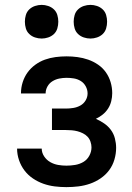

<svg xmlns="http://www.w3.org/2000/svg" viewBox="-20 -759 540 787"><path d="M252 8Q228 8 204 5Q180 2 157.5 -6Q135 -14 115 -27.5Q95 -41 80.5 -60Q66 -79 58 -102.5Q50 -126 50 -150H151Q151 -133 161 -118Q171 -103 186 -94.5Q201 -86 218 -83Q235 -80 252 -80Q270 -80 288 -83Q306 -86 321.5 -95Q337 -104 346 -120.5Q355 -137 355 -155Q355 -166 351 -178Q347 -190 339 -198.5Q331 -207 320 -212.5Q309 -218 297.5 -221Q286 -224 274 -225Q262 -226 250 -226H193V-314H250Q265 -314 280.5 -316.5Q296 -319 309.5 -326.5Q323 -334 331 -347.5Q339 -361 339 -376Q339 -391 331.5 -405Q324 -419 311 -427Q298 -435 283 -437.5Q268 -440 253 -440Q238 -440 223 -437Q208 -434 195 -426Q182 -418 174.5 -404.5Q167 -391 167 -376H66V-377Q66 -400 73 -422Q80 -444 93 -462Q106 -480 124.5 -493.5Q143 -507 164 -514.5Q185 -522 207.5 -525Q230 -528 253 -528Q275 -528 297.5 -525Q320 -522 341.5 -514.5Q363 -507 382 -494Q401 -481 414 -462.5Q427 -444 433.5 -422Q440 -400 440 -377Q440 -361 436 -344.5Q432 -328 423 -314Q414 -300 401 -289.5Q388 -279 373 -272Q391 -264 407 -253Q423 -242 434.5 -226.5Q446 -211 451 -191.5Q456 -172 456 -153Q456 -129 449 -105Q442 -81 427.5 -61.5Q413 -42 392.5 -28Q372 -14 349 -6Q326 2 301.5 5Q277 8 252 8ZM351 -601Q337 -601 323.5 -605.5Q310 -610 300 -619.5Q290 -629 286 -642.5Q282 -656 282 -670Q282 -684 286 -697.5Q290 -711 300 -720.5Q310 -730 323.5 -734.5Q337 -739 351 -739Q364 -739 377.5 -734.5Q391 -730 401 -720.5Q411 -711 415 -697.5Q419 -684 419 -670Q419 -656 415 -642.5Q411 -629 401 -619.5Q391 -610 377.5 -605.5Q364 -601 351 -601ZM151 -601Q137 -601 123.5 -605.5Q110 -610 100 -619.5Q90 -629 86 -642.5Q82 -656 82 -670Q82 -684 86 -697.5Q90 -711 100 -720.5Q110 -730 123.5 -734.5Q137 -739 151 -739Q164 -739 177.5 -734.5Q191 -730 201 -720.5Q211 -711 215 -697.5Q219 -684 219 -670Q219 -656 215 -642.5Q211 -629 201 -619.5Q191 -610 177.5 -605.5Q164 -601 151 -601Z"/></svg>

Font: Iosevka Custom Semibold
Style: Regular
Weight: 600
Designer: Belleve Invis
Foundry: Belleve Invis
Version: Version 27.0.2; ttfautohint (v1.8.4)